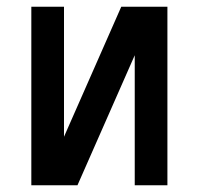

<svg xmlns="http://www.w3.org/2000/svg" viewBox="-20 -550 590 570"><path d="M73 0V-530H170V-144L340 -530H477V0H380V-386L210 0Z"/></svg>

Font: Lode Dark Term
Style: Bold
Weight: 700
Monospace: yes
Designer: Belleve Invis
Foundry: Belleve Invis
Version: Version 29.2.0